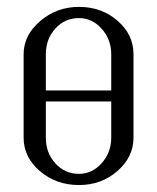

<svg xmlns="http://www.w3.org/2000/svg" viewBox="-20 -532 452 552"><path d="M47.9 -136.2V-376Q47.9 -430.7 95.5 -471.4Q143.1 -512.2 207 -512.2Q272 -512.2 317.9 -472.4Q363.8 -432.6 363.8 -376V-136.2Q363.8 -80.6 317.6 -40.3Q271.5 0 207 0Q141.6 0 94.7 -40Q47.9 -80.1 47.9 -136.2ZM111.8 -136.2Q111.8 -92.3 139.2 -62.3Q166.5 -32.2 207 -32.2Q245.1 -32.2 272.5 -63Q299.8 -93.8 299.8 -136.2V-240.2H111.8ZM111.8 -272H299.8V-376Q299.8 -418.5 272.5 -449.2Q245.1 -480 207 -480Q166.5 -480 139.2 -450Q111.8 -419.9 111.8 -376Z"/></svg>

Font: Gawaa
Style: Regular
Weight: 400
Designer: T. Christopher White
Version: Version 1.0